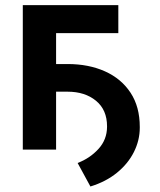

<svg xmlns="http://www.w3.org/2000/svg" viewBox="-20 -565 606 725"><path d="M321.4 139.2 273.1 50.4Q319.6 32.7 351.7 -2.5Q383.9 -37.6 384.2 -85.9V-88.1Q384.2 -150.2 342.5 -184.5Q300.8 -218.8 235.1 -218.8H191.8V0H66.1V-545.5H426.8V-440H191.8V-323.2H235.1Q315 -323.2 376.6 -295.5Q438.2 -267.8 473 -214.8Q507.8 -161.9 507.8 -85.9V-82.7Q507.8 -35.2 485.6 9.1Q463.4 53.3 421.5 87.4Q379.6 121.4 321.4 139.2Z"/></svg>

Font: Linik Sans SemiBold
Style: Regular
Weight: 600
Designer: Rasmus Andersson (font), Cristiano Sobral (main changes)
Foundry: rsms
Version: Version 3.018;June 1, 2022;FontCreator 14.0.0.2814 64-bit; t